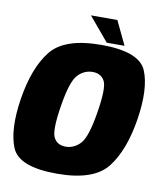

<svg xmlns="http://www.w3.org/2000/svg" viewBox="-82 -793 742 866"><g transform="rotate(10 289.0 -360.0)"><path d="M236.5 5Q62 5 29 -75.5Q-4 -156 18.5 -299.5Q41.5 -445 103.8 -523.5Q166 -602 334.5 -602Q509 -602 542 -522.5Q575 -443 552.5 -299.5Q529.5 -154.5 467.5 -74.8Q405.5 5 236.5 5ZM254.5 -122Q293 -122 321.8 -152.8Q350.5 -183.5 369 -298.5Q388 -414 371.8 -444.5Q355.5 -475 317 -475Q278 -475 249.2 -444.5Q220.5 -414 202 -298.5Q183.5 -183.5 199.8 -152.8Q216 -122 254.5 -122ZM356 -616 264.5 -725H385.5L437.5 -616Z"/></g></svg>

Font: Anybody ExtraBold
Style: Italic
Weight: 800
Italic angle: -10°
Designer: Tyler Finck
Foundry: Etcetera Type Company
Version: Version 1.010; ttfautohint (v1.8.3) -l 8 -r 50 -G 200 -x 14 